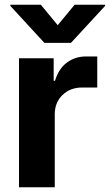

<svg xmlns="http://www.w3.org/2000/svg" viewBox="-20 -792 464 812"><path d="M60.4 0V-545.5H207V-450.3H212.7Q227.6 -501.1 262.8 -527.2Q297.9 -553.3 343.8 -553.3H391.3V-421.9H327.4Q277.3 -421.9 244.5 -390.4Q211.6 -359 211.6 -308.6V0ZM152.7 -772 224.1 -685.4 295.5 -772H424.4V-767L280.2 -610.8H167.6L23.8 -767V-772Z"/></svg>

Font: Inter Zeller
Style: Bold
Weight: 700
Designer: Rasmus Andersson; Joe Bland
Foundry: zeller
Version: Version 3.015;git-dec3a8cb1